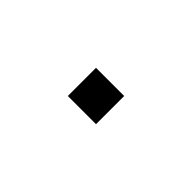

<svg xmlns="http://www.w3.org/2000/svg" viewBox="-13 -157 260 260"><g transform="rotate(-45 117.0 -27.0)"><path d="M90 -54H144V0H90Z"/></g></svg>

Font: Athiti ExtraLight
Style: Regular
Weight: 250
Version: Version 1.032